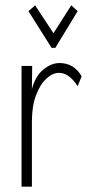

<svg xmlns="http://www.w3.org/2000/svg" viewBox="-20 -701 353 722"><path d="M61 1V-453H101L100 -366Q113 -415 143 -439.5Q173 -464 204 -464Q258 -464 287 -414L272 -377Q254 -404 237 -415.5Q220 -427 202 -427Q178 -427 154.5 -405.5Q131 -384 115.5 -343Q100 -302 100 -245V1ZM112 -681 181 -576 248 -681 272 -659 188 -521H174L87 -659Z"/></svg>

Font: Inconsolata ExtraCondensed Light
Style: Regular
Weight: 300
Width: 2
Monospace: yes
Designer: Raph Levien, Cyreal, Brenton Simpson
Foundry: Raph Levien, Cyreal, Google
Version: Version 3.100; ttfautohint (v1.8.4.7-5d5b)